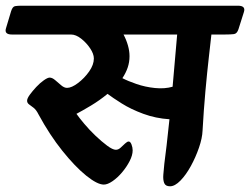

<svg xmlns="http://www.w3.org/2000/svg" viewBox="-75 -632 877 673"><path d="M-54 -533 -36 -593Q-31 -609 -22 -610.5Q-13 -612 0 -612H759Q787 -612 780 -590L761 -530Q756 -514 745 -512.5Q734 -511 712 -511H666Q663 -483 657 -431Q651 -379 645 -312.5Q639 -246 635 -174Q634 -148 622.5 -114.5Q611 -81 594 -50Q577 -19 557.5 1Q538 21 521 21Q505 21 500.5 9.5Q496 -2 497.5 -20Q499 -38 501 -58Q504 -81 509 -122.5Q514 -164 519 -214Q471 -217 427.5 -233Q384 -249 351.5 -269.5Q319 -290 302 -303Q274 -280 244 -262Q214 -244 193 -233Q202 -220 220 -198.5Q238 -177 259.5 -156.5Q281 -136 300.5 -121.5Q320 -107 331 -107Q340 -107 348 -114.5Q356 -122 363.5 -129Q371 -136 376 -136Q382 -136 386 -125.5Q390 -115 390 -105Q390 -88 379.5 -67.5Q369 -47 353 -28Q337 -9 319.5 3Q302 15 289 15Q266 15 227 -16.5Q188 -48 143.5 -103.5Q99 -159 60 -231Q52 -247 43 -254Q34 -261 27 -266Q20 -271 20 -279Q20 -287 29.5 -300Q39 -313 52 -327Q65 -341 78.5 -350.5Q92 -360 99 -360Q108 -360 118.5 -351Q129 -342 139.5 -333Q150 -324 160 -324Q176 -324 198.5 -341Q221 -358 237.5 -381.5Q254 -405 254 -427Q254 -443 241 -462.5Q228 -482 209.5 -496.5Q191 -511 174 -511H-33Q-61 -511 -54 -533ZM354 -358Q373 -348 403.5 -337.5Q434 -327 468 -323.5Q502 -320 530 -328L546 -511H358Q368 -492 373.5 -472.5Q379 -453 379 -435Q379 -414 372.5 -395Q366 -376 354 -358Z"/></svg>

Font: Alkatra Medium
Style: Regular
Weight: 500
Designer: Suman Bhandary
Version: Version 1.100;gftools[0.9.22]